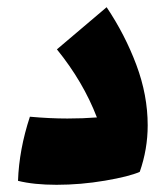

<svg xmlns="http://www.w3.org/2000/svg" viewBox="-20 -510 460 533"><path d="M390 -162Q390 -96 368 -33Q339 -20 271.5 -8.5Q204 3 137 3Q74 3 30 -8Q33 -95 63 -186Q118 -181 167 -181Q210 -181 249 -184Q211 -283 138 -373L276 -490Q327 -414 358.5 -330Q390 -246 390 -162Z"/></svg>

Font: Lalezar
Style: Regular
Weight: 400
Designer: Borna Izadpanah
Foundry: Borna Izadpanah
Version: Version 1.004